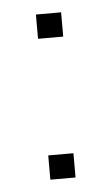

<svg xmlns="http://www.w3.org/2000/svg" viewBox="-37 -412 238 410"><g transform="rotate(-5 82.0 -207.0)"><path d="M55 -332V-384H109V-332ZM55 -30V-82H109V-30Z"/></g></svg>

Font: Kanit ExtraLight
Style: Regular
Weight: 275
Designer: Katatrad Team
Foundry: CadsonDemak
Version: Version 2.000; ttfautohint (v1.8.3)